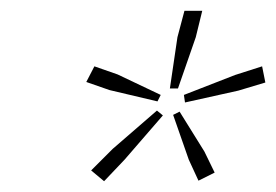

<svg xmlns="http://www.w3.org/2000/svg" viewBox="-20 -767 512 356"><path d="M149 -451 189 -491 271 -562 282 -553 211 -471 173 -431ZM183 -600 140 -615 155 -644 198 -629 278 -591 272 -579ZM330 -471 301 -554 313 -560 359 -486 378 -447 348 -432ZM309 -698 322 -747H355L343 -698L310 -603H295ZM321 -591 416 -628 466 -644 472 -614 422 -599 323 -577Z"/></svg>

Font: IBM Plex Serif ExtLt
Style: Italic
Weight: 200
Italic angle: -14°
Designer: Mike Abbink, Paul van der Laan, Pieter van Rosmalen
Foundry: Bold Monday
Version: Version 3.001